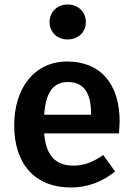

<svg xmlns="http://www.w3.org/2000/svg" viewBox="-20 -817 589 852"><path d="M280 -797C233 -797 200 -763 200 -719C200 -675 233 -642 280 -642C328 -642 361 -675 361 -719C361 -763 328 -797 280 -797ZM511 -277C511 -445 426 -544 278 -544C131 -544 43 -424 43 -261C43 -90 134 15 295 15C367 15 432 -9 491 -56L438 -129C391 -97 353 -82 306 -82C231 -82 184 -122 176 -225H508C510 -253 511 -270 511 -277ZM384 -308H176C183 -409 218 -453 281 -453C350 -453 384 -407 384 -314Z"/></svg>

Font: Fira Sans Medium
Style: Regular
Weight: 500
Designer: Carrois Corporate & Edenspiekermann AG
Foundry: Carrois Corporate GbR & Edenspiekermann AG
Version: Version 4.203